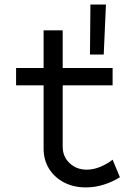

<svg xmlns="http://www.w3.org/2000/svg" viewBox="-20 -817 602 845"><path d="M357.4 7.8Q304.2 7.8 262.2 -13.9Q220.2 -35.6 196 -74.2Q171.9 -112.8 171.9 -163.1V-441.4H50.8V-517.6H171.9V-683.6H255.9V-517.6H475.6V-441.4H255.9V-171.9Q255.9 -127.4 286.4 -98.9Q316.9 -70.3 361.3 -70.3Q392.1 -70.3 422.6 -83.3Q453.1 -96.2 475.6 -114.3L507.8 -37.1Q475.6 -16.6 436.8 -4.4Q397.9 7.8 357.4 7.8ZM376 -577.1 377.9 -796.9H446.3L436.5 -577.1Z"/></svg>

Font: Reddit Mono
Style: Regular
Weight: 400
Monospace: yes
Designer: Stephen Hutchings
Foundry: Reddit
Version: Version 1.014; ttfautohint (v1.8.4.7-5d5b)